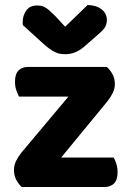

<svg xmlns="http://www.w3.org/2000/svg" viewBox="-20 -749 519 769"><path d="M67 0Q53 -13 44.5 -30Q36 -47 36 -68Q36 -87 44.5 -104.5Q53 -122 66 -138L254 -362H56Q51 -372 45.5 -387.5Q40 -403 40 -421Q40 -453 54.5 -467Q69 -481 92 -481H408Q422 -468 431 -451Q440 -434 440 -412Q440 -394 431.5 -376.5Q423 -359 410 -343L225 -118H435Q441 -109 446 -93Q451 -77 451 -60Q451 -28 436.5 -14Q422 0 399 0ZM241 -642 331 -729Q366 -728 387 -711.5Q408 -695 408 -669Q408 -649 397.5 -635.5Q387 -622 364 -603L316 -561Q281 -532 243 -532Q231 -532 221 -533.5Q211 -535 200 -540.5Q189 -546 176.5 -555Q164 -564 148 -579L72 -648Q71 -650 71 -654Q71 -658 71 -662Q71 -686 85 -706.5Q99 -727 129 -727Q138 -727 145.5 -725.5Q153 -724 161.5 -719Q170 -714 179.5 -705.5Q189 -697 202 -684Z"/></svg>

Font: Baloo Bhaina 2
Style: Bold
Weight: 700
Designer: Yesha Goshar, Manish Minz, Shuchita Grover and Ek Type
Foundry: Ek Type
Version: Version 1.640;hotconv 1.0.111;makeotfexe 2.5.65597; ttfautoh